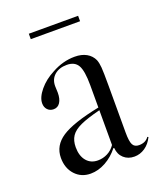

<svg xmlns="http://www.w3.org/2000/svg" viewBox="-113 -650 618 732"><g transform="rotate(-20 195.5 -284.0)"><path d="M43 -88Q43 -138 88.5 -168Q134 -198 243 -220V-311Q243 -369 230 -391.5Q217 -414 185 -414Q154 -414 135 -397.5Q116 -381 116 -353L117 -326Q117 -301 107.5 -286.5Q98 -272 81 -272Q66 -272 56.5 -282Q47 -292 47 -308Q47 -332 70.5 -360.5Q94 -389 131 -408Q176 -433 224 -433Q252 -433 271.5 -422Q291 -411 300 -391Q305 -378 306.5 -359Q308 -340 308 -286V-95Q308 -59 315 -45.5Q322 -32 340 -32Q367 -32 380 -51L384 -49Q372 -24 352 -10.5Q332 3 309 3Q283 3 266 -12.5Q249 -28 247 -54L244 -55Q221 -26 191 -9.5Q161 7 130 7Q92 7 67.5 -19.5Q43 -46 43 -88ZM243 -68V-209Q191 -196 162.5 -183Q134 -170 122 -152Q110 -134 110 -107Q110 -72 127 -51.5Q144 -31 173 -31Q194 -31 212.5 -40.5Q231 -50 243 -68ZM290 -553V-575H90V-553Z"/></g></svg>

Font: Libre Caslon Display
Style: Regular
Weight: 400
Designer: Pablo Impallari, Rodrigo Fuenzalida
Foundry: Pablo Impallari, Rodrigo Fuenzalida
Version: Version 1.100; ttfautohint (v1.6) -l 8 -r 50 -G 200 -x 14 -D